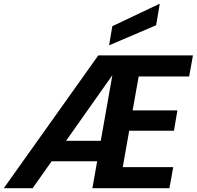

<svg xmlns="http://www.w3.org/2000/svg" viewBox="-47 -992 1037 1012"><path d="M-27 0 471 -700H970L950 -589H684L652 -410H888L870 -303H634L600 -111H866L846 0H440L545 -594H544L125 0ZM137 -142 211 -250H548L538 -142ZM528 -753 545 -854 794 -972H795L776 -859Z"/></svg>

Font: DM Sans 28pt ExtraBold
Style: Italic
Weight: 800
Italic angle: -10°
Version: Version 4.004;gftools[0.9.30]